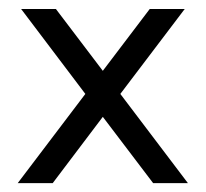

<svg xmlns="http://www.w3.org/2000/svg" viewBox="-20 -414 465 434"><path d="M106.4 -393.6 212.4 -253.9 318.4 -393.6H397.5L252 -201.7L404.8 0H326.2L212.4 -149.9L99.1 0H20L172.9 -201.7L27.8 -393.6Z"/></svg>

Font: Fibel Sued LRS
Style: Regular
Weight: 400
Designer: Peter Wiegel
Foundry: Peter Wiegel
Version: Version 000.000